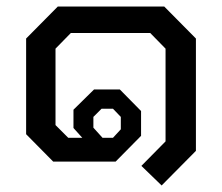

<svg xmlns="http://www.w3.org/2000/svg" viewBox="-20 -495 680 588"><path d="M413 13 487 -62V-346L440 -394H197L150 -346V-112L189 -73H232L205 -103V-159L268 -221H347L412 -155V-79L334 0H143L60 -84V-377L157 -475H483L580 -377V-33L475 73ZM326 -73 350 -99V-137L326 -162H291L266 -137V-104L294 -73Z"/></svg>

Font: Chakra Petch Medium
Style: Regular
Weight: 500
Designer: Katatrad Aksorn Co.,Ltd.
Foundry: Cadson Demak Co.,Ltd.
Version: Version 1.000; ttfautohint (v1.6)